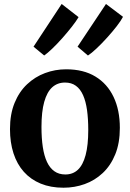

<svg xmlns="http://www.w3.org/2000/svg" viewBox="-20 -910 636 942"><path d="M29 -276.5Q29 -350 51.5 -405Q74 -460 112.8 -496.5Q151.5 -533 201 -551.5Q250.5 -570 304.5 -570Q389.5 -570 448 -534.5Q506.5 -499 537.2 -434.5Q568 -370 568 -282.5Q568 -208 545.5 -152.8Q523 -97.5 484 -61Q445 -24.5 395.5 -6.8Q346 11 291.5 11Q228.5 11 179.5 -9.2Q130.5 -29.5 97 -67Q63.5 -104.5 46.2 -157.8Q29 -211 29 -276.5ZM300.5 -54Q337.5 -54 362.2 -77.2Q387 -100.5 400 -149Q413 -197.5 413 -272Q413 -326.5 407 -369.8Q401 -413 387.5 -443.2Q374 -473.5 352.2 -489.2Q330.5 -505 299 -505Q262 -505 236.2 -481.8Q210.5 -458.5 197 -410.2Q183.5 -362 183.5 -287Q183.5 -232 190 -188.8Q196.5 -145.5 210.5 -115.5Q224.5 -85.5 246.8 -69.8Q269 -54 300.5 -54ZM411 -638 360.5 -681 500 -890.5 583.5 -827.5Q574 -809 552.8 -781.5Q531.5 -754 505 -724.8Q478.5 -695.5 453.5 -672Q428.5 -648.5 412 -638ZM196.5 -638 144.5 -681 282.5 -890.5 365.5 -826Q354.5 -807 333 -779.5Q311.5 -752 286 -723.2Q260.5 -694.5 236.5 -671.5Q212.5 -648.5 197 -638Z"/></svg>

Font: Merriweather Light 18pt
Style: Bold
Weight: 700
Version: Version 2.100